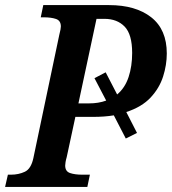

<svg xmlns="http://www.w3.org/2000/svg" viewBox="-41 -734 675 754"><path d="M-21 0 -10 -48H2Q32 -48 56.5 -59.5Q81 -71 90 -113L192 -598Q198 -621 198 -630Q198 -653 179 -659.5Q160 -666 131 -666H119L129 -714H387Q492 -714 553 -666Q614 -618 614 -524Q614 -479 599.5 -433.5Q585 -388 550.5 -351Q516 -314 455 -294L497 -212L453 -190L406 -281Q369 -275 326 -275H255L221 -117Q218 -107 216.5 -98Q215 -89 215 -84Q215 -61 234 -54.5Q253 -48 282 -48H312L302 0ZM309 -328Q346 -328 376 -339L330 -427L374 -450L419 -363Q450 -389 464 -431.5Q478 -474 478 -526Q478 -599 448.5 -629.5Q419 -660 369 -660H338L267 -328Z"/></svg>

Font: Noto Serif SemiCondensed SemiBold
Style: Italic
Weight: 600
Width: 4
Italic angle: -12°
Designer: Monotype Design Team
Foundry: Monotype Imaging Inc.
Version: Version 2.014; ttfautohint (v1.8.4.7-5d5b)